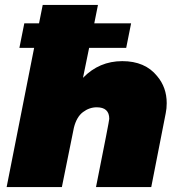

<svg xmlns="http://www.w3.org/2000/svg" viewBox="-20 -762 725 782"><path d="M596 0H371Q425 -270 425 -278Q425 -325 374 -325Q344 -325 318 -305.5Q292 -286 281 -242L232 0H7L119 -567H59L79 -667H139L154 -742H379L364 -667H514L494 -567H343L318 -445Q384 -513 478 -513Q571 -513 620 -452Q659 -406 659 -342Q659 -320 655 -301Z"/></svg>

Font: Argentum Sans Black
Style: Italic
Weight: 900
Italic angle: -11°
Designer: Julieta Ulanovsky (font), Cristiano Sobral (main changes and remaster)
Foundry: Julieta Ulanovsky (font), Cristiano Sobral (main changes and remaster)
Version: Version 2.007;June 15, 2022;FontCreator 14.0.0.2814 64-bit; 